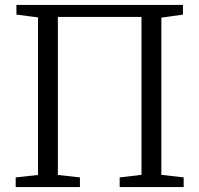

<svg xmlns="http://www.w3.org/2000/svg" viewBox="-20 -763 813 783"><path d="M47 -743H726V-703.5L638 -691V-50L729 -39.5V0H468V-39.5L557 -50V-694H216V-49.5L306 -39.5V0H44V-39.5L135 -49.5V-692L47 -703.5Z"/></svg>

Font: Merriweather 36pt Light
Style: Regular
Weight: 300
Designer: Eben Sorkin
Foundry: Eben Sorkin
Version: Version 2.100